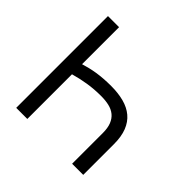

<svg xmlns="http://www.w3.org/2000/svg" viewBox="-181 -901 1076 1076"><g transform="rotate(45 357.0 -363.5)"><path d="M531.2 0V-242.9Q531.2 -283.4 520.4 -310.4Q509.6 -337.4 489.7 -353.7Q469.8 -370 441.4 -376.8Q413 -383.5 377.8 -383.5Q322.4 -383.5 272.7 -375.5Q223 -367.5 176.1 -354V0H88.1V-727.3H176.1V-433.9Q198.5 -440.7 220.3 -446Q242.2 -451.3 266.2 -455.1Q290.1 -458.8 317.5 -460.9Q344.8 -463.1 377.8 -463.1Q434.3 -463.1 479 -451.2Q523.8 -439.3 555 -413.2Q586.3 -387.1 602.8 -345.2Q619.3 -303.3 619.3 -242.9V0Z"/></g></svg>

Font: Fast_Sans-Dotted
Style: Regular
Weight: 400
Version: Version 3.018